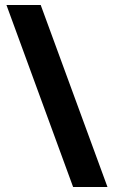

<svg xmlns="http://www.w3.org/2000/svg" viewBox="-20 -740 455 766"><path d="M142.4 -720.1 408.8 6.1H271.7L5.7 -720.1Z"/></svg>

Font: Noto Sans Meetei Mayek
Style: Regular
Weight: 400
Designer: Monotype Design Team and Neelakash Kshetrimayum
Foundry: Monotype Imaging Inc.
Version: Version 2.002